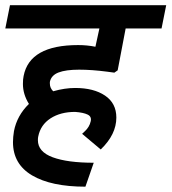

<svg xmlns="http://www.w3.org/2000/svg" viewBox="-50 -602 645 722"><path d="M422.5 -495 392.5 -337.5 380 -328.8 352.5 -332.5Q295 -340 247.5 -340Q197.5 -340 170 -329.4Q142.5 -318.8 137.5 -293.8V-287.5Q137.5 -271.2 150 -258.8Q193.8 -271.2 232.5 -271.2Q302.5 -271.2 345 -242.5Q387.5 -213.8 387.5 -160Q387.5 -96.2 328.8 -40L258.8 -98.8Q261.2 -101.2 269.4 -108.8Q277.5 -116.2 283.1 -125.6Q288.8 -135 291.2 -146.2Q295 -163.8 279.4 -171.2Q263.8 -178.8 232.5 -181.2Q177.5 -181.2 140 -156.9Q102.5 -132.5 93.8 -88.8Q92.5 -83.8 92.5 -75Q92.5 -31.2 148.1 -10.6Q203.8 10 302.5 10L271.2 100Q142.5 100 70.6 57.5Q-1.2 15 -1.2 -67.5Q-1.2 -86.2 2.5 -108.8Q13.8 -167.5 58.8 -211.2Q36.2 -247.5 36.2 -286.2Q36.2 -305 38.8 -316.2Q61.2 -432.5 243.8 -432.5Q277.5 -432.5 308.8 -426.2L323.8 -495H-30L-12.5 -582.5H575L557.5 -495Z"/></svg>

Font: Cambay
Style: Bold Italic
Weight: 700
Italic angle: -11°
Designer: Pooja Saxena
Foundry: Pooja Saxena
Version: Version 1.006;PS 001.006;hotconv 1.0.70;makeotf.lib2.5.58329